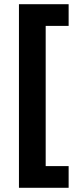

<svg xmlns="http://www.w3.org/2000/svg" viewBox="-20 -734 371 912"><path d="M306 158H70V-714H306V-611H197V55H306Z"/></svg>

Font: Noto Sans Ol Chiki
Style: Regular
Weight: 400
Designer: Monotype Design Team, Lewis McGuffie
Foundry: Monotype Imaging Inc.
Version: Version 2.003